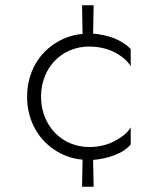

<svg xmlns="http://www.w3.org/2000/svg" viewBox="-20 -598 620 730"><path d="M136 -230C136 -341 215 -421 319 -421C356 -421 389 -413 418 -398C447 -382 466 -365 477 -346V-411C463 -427 442 -441 413 -453C388 -462 362 -468 334 -470L336 -578H292L294 -469C259 -466 228 -456 199 -439C128 -398 83 -323 83 -230C83 -138 128 -62 199 -21C228 -4 259 6 294 9L292 112H336L334 10C362 8 388 2 413 -7C442 -18 463 -32 477 -49V-114C466 -95 447 -78 418 -63C389 -47 356 -39 319 -39C215 -39 136 -121 136 -230Z"/></svg>

Font: Jost Light
Style: Regular
Weight: 300
Version: Version 3.710